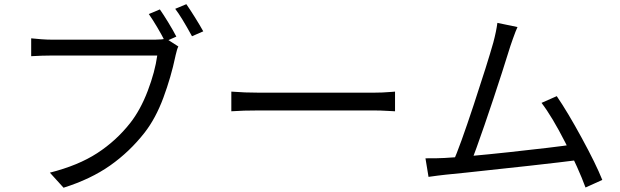

<svg xmlns="http://www.w3.org/2000/svg" viewBox="-20 -856 2940 910"><path d="M815.8 -682.5 762.5 -658.9Q747.8 -688.6 725.9 -725.6Q704 -762.7 685.3 -789.4L737.7 -811.4Q755 -786.7 778.1 -748.8Q801.3 -710.8 815.8 -682.5ZM943.4 -707.5 890 -684.2Q839.8 -776.1 810.4 -814.2L863.2 -836.2Q880.1 -812 903.6 -774.4Q927.1 -736.8 943.4 -707.5ZM812.3 -594.1 810.9 -587.5Q790.6 -490.8 754.3 -392.8Q717.9 -294.8 665.3 -227.3Q594.2 -136.5 502 -71.6Q409.7 -6.7 281.2 33.7L216.4 -37.7Q350.7 -71.7 440.8 -130.2Q530.9 -188.7 597.2 -273.1Q646 -335.3 680.3 -425.5Q714.6 -515.7 725.3 -592.8H224.2Q182.1 -592.8 127.8 -589.7V-674.3Q150 -672 176 -670Q202 -668 224.9 -668H715.9Q747.8 -668 767.3 -673.1L825.3 -635.7Q819 -624 812.3 -594.1Z M1211.8 -416.7H1747.4Q1793.2 -416.7 1835.3 -420.4L1852.3 -421.8V-328.6L1825.4 -330Q1783.7 -332.6 1748 -332.6H1211.8Q1129.6 -332.6 1076.4 -328.6V-421.8Q1139.8 -416.7 1211.8 -416.7Z M2423.3 -705.7Q2410 -670.8 2399 -637.9Q2387.7 -602.8 2359.3 -512.3Q2319.8 -389.4 2276.3 -263Q2232.8 -136.6 2212.6 -87.8L2126 -85Q2159.8 -160.8 2225.3 -359.4Q2290.9 -558 2318.1 -654.4Q2332.3 -707.9 2337.4 -747.6L2432.7 -727.8ZM2834.7 -3.2 2755.1 32.7Q2722.2 -57 2659.4 -180.2Q2596.6 -303.3 2546.6 -368.4L2618.8 -400.3Q2670.2 -325.2 2737.2 -202.2Q2804.3 -79.2 2834.7 -3.2ZM2704.5 -172.2 2726.1 -98.3Q2648.3 -88.1 2487.8 -70.2Q2327.3 -52.2 2187.7 -37.7L2091.6 -28Q2056.2 -24.2 2011 -17.7L1996.5 -105.7Q2048.3 -105.1 2087 -107.3Q2187.6 -112.7 2394.2 -134.9Q2600.7 -157.1 2704.5 -172.2Z"/></svg>

Font: Min Sans VF VF
Style: Regular
Weight: 400
Designer: Jinseong-Kim, NotoSansCJK, Nunito
Foundry: Jinseong-Kim
Version: Version 1.420;Glyphs 3.1.2 (3151)